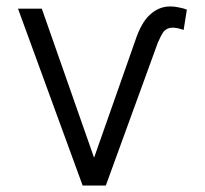

<svg xmlns="http://www.w3.org/2000/svg" viewBox="-20 -575 638 597"><path d="M272 -86H273L400 -447Q419 -505 446 -529Q474 -555 509 -555Q523 -555 536 -552Q552 -549 561 -545L551 -482L534 -487Q524 -489 516 -489Q500 -489 489 -477Q480 -464 471 -443L309 2H237L36 -548H110Z"/></svg>

Font: Sinter Normal
Style: Regular
Weight: 350
Foundry: Adobe & rsms
Version: Version 1.000